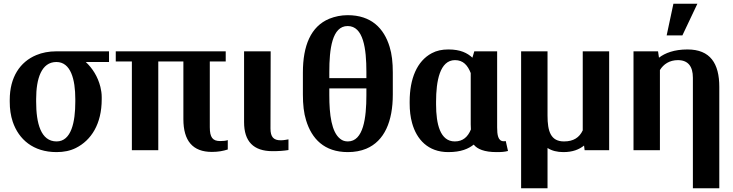

<svg xmlns="http://www.w3.org/2000/svg" viewBox="-20 -802 3913 1025"><path d="M32 -259C32 -220 37 -185 48 -152C80 -58 157 10 282 10C321 10 355 3 385 -12C467 -53 523 -140 523 -272V-284C523 -303 520 -321 516 -338C502 -394 473 -438 438 -471H562V-528H281C241 -528 205 -521 174 -508C87 -472 32 -390 32 -269ZM173 -259V-273C173 -382 201 -471 281 -471C358 -471 382 -378 382 -273V-259C382 -151 361 -47 282 -47C198 -47 173 -144 173 -259Z M598 -474H684V0H825V-474H959V-166C959 -50 1009 9 1111 9C1145 9 1171 4 1196 -4V-54C1185 -50 1170 -49 1155 -49C1115 -49 1100 -69 1100 -123V-474H1185V-528H598Z M1283 -150C1283 -47 1333 5 1435 5C1469 5 1495 3 1520 -1V-58L1502 -55C1495 -54 1488 -53 1479 -53C1440 -53 1424 -71 1424 -116L1425 -528H1283Z M1597 -297C1597 -244 1602 -198 1614 -160C1644 -61 1711 10 1837 10C1873 10 1906 4 1935 -8C2033 -49 2077 -155 2077 -297V-415C2077 -468 2072 -514 2060 -552C2030 -651 1962 -721 1836 -721C1801 -721 1768 -714 1738 -702C1639 -661 1597 -558 1597 -415ZM1738 -294V-330H1936V-294C1936 -172 1920 -47 1837 -47C1822 -47 1808 -51 1796 -61C1750 -97 1738 -189 1738 -294ZM1738 -385V-418C1738 -541 1753 -663 1836 -663C1920 -663 1936 -543 1936 -418V-385Z M2167 -250C2167 -212 2171 -177 2180 -145C2204 -58 2265 10 2373 10C2442 10 2481 -8 2509 -30C2528 -6 2566 10 2631 10C2657 10 2673 9 2692 4L2680 -49C2677 -48 2674 -48 2669 -48C2638 -48 2634 -84 2634 -122V-528H2512L2502 -494C2475 -519 2438 -538 2374 -538C2340 -538 2311 -532 2285 -518C2206 -476 2167 -382 2167 -260ZM2308 -245V-259C2308 -369 2328 -481 2409 -481C2453 -481 2477 -453 2493 -412V-138C2493 -129 2494 -120 2494 -111C2478 -72 2452 -47 2408 -47C2330 -47 2308 -139 2308 -245Z M2762 203H2903V-12C2926 3 2955 10 2988 10C3037 10 3072 -4 3098 -25L3101 0H3232V-528H3091V-106C3073 -68 3042 -47 2991 -47C2920 -47 2903 -101 2903 -185V-528H2762Z M3362 0H3503V-428C3522 -459 3554 -481 3599 -481C3653 -481 3679 -448 3679 -387V203H3820V-338C3820 -463 3772 -538 3650 -538C3580 -538 3530 -519 3498 -494L3493 -528H3362ZM3539 -613H3623L3703 -782H3575Z"/></svg>

Font: Aerodynamic
Style: Regular
Weight: 500
Designer: Google
Version: Version 2.000980; 2014